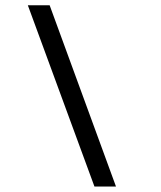

<svg xmlns="http://www.w3.org/2000/svg" viewBox="-20 -650 599 715"><path d="M331.7 44.6 83.7 -630.3H164.9L411.9 44.6Z"/></svg>

Font: Alumni Sans Thin
Style: Italic
Weight: 100
Italic angle: -8°
Designer: Robert E. Leuschke
Foundry: Robert E. Leuschke
Version: Version 1.016